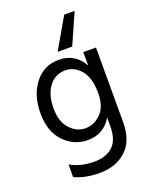

<svg xmlns="http://www.w3.org/2000/svg" viewBox="-171 -843 890 1126"><g transform="rotate(-20 274.5 -280.0)"><path d="M482 -41Q482 75 418 133.5Q354 192 253 192Q161 192 96 161V82Q160 119 246 119Q319 119 361 80Q403 41 403 -42V-99Q353 -13 254 -13Q167 -13 105.5 -77Q44 -141 44 -255Q44 -368 101 -441Q158 -514 250 -514Q354 -514 403 -423V-507H482ZM126 -257Q126 -172 168 -127.5Q210 -83 263 -83Q318 -83 360.5 -125.5Q403 -168 403 -252Q403 -349 362 -396Q321 -443 267 -443Q202 -443 164 -391.5Q126 -340 126 -257ZM353 -560H262L373 -752H438Z"/></g></svg>

Font: Hind Siliguri
Style: Regular
Weight: 400
Designer: Jyotish Sonowal
Foundry: Indian Type Foundry
Version: Version 1.000;PS 1.0;hotconv 1.0.86;makeotf.lib2.5.63406; tt